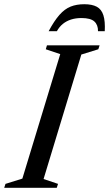

<svg xmlns="http://www.w3.org/2000/svg" viewBox="-43 -890 517 910"><path d="M242.5 -633.5 174 -656.5 179.5 -675H429L423 -656.5L342.5 -631.5L163.5 -41.5L232 -18.5L226 0H-23L-17 -18.5L63 -43.5ZM343 -804.5Q316 -804.5 294 -797.5Q272 -790.5 255 -776.8Q238 -763 226.5 -742H187.5Q214 -791.5 238.8 -819.5Q263.5 -847.5 291.8 -858.8Q320 -870 356.5 -870Q393.5 -870 415.8 -858Q438 -846 447 -817.8Q456 -789.5 453.5 -742H421.5Q422 -772 404.2 -788.2Q386.5 -804.5 343 -804.5Z"/></svg>

Font: Newsreader 24pt Medium
Style: Italic
Weight: 500
Italic angle: -17°
Designer: Hugues Gentile
Foundry: Production Type
Version: Version 1.003